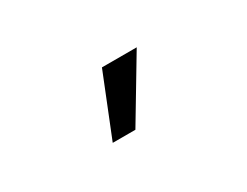

<svg xmlns="http://www.w3.org/2000/svg" viewBox="-35 -280 670 521"><g transform="rotate(-30 300.0 -20.0)"><path d="M282 76H211L288 -116H397Z"/></g></svg>

Font: Inconsolata Expanded Bold
Style: Regular
Weight: 700
Width: 7
Monospace: yes
Designer: Raph Levien, Cyreal, Brenton Simpson
Foundry: Raph Levien, Cyreal, Google
Version: Version 3.001; ttfautohint (v1.8.2.53-6de2)